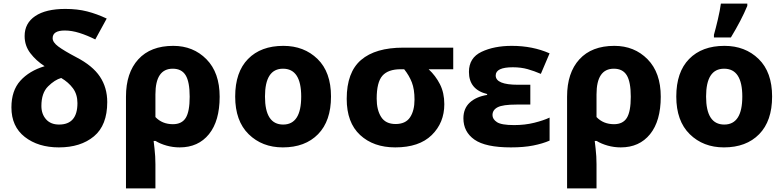

<svg xmlns="http://www.w3.org/2000/svg" viewBox="-20 -816 4391 1076"><path d="M346 -766Q237 -766 177.5 -726Q118 -686 118 -614Q118 -560 150 -518Q182 -476 230 -445Q144 -419 94 -363.5Q44 -308 44 -214Q44 -107 119 -48.5Q194 10 310 10Q432 10 506.5 -52Q581 -114 581 -244Q581 -325 540 -386.5Q499 -448 408 -495Q338 -532 306.5 -555.5Q275 -579 275 -602Q275 -645 343 -645Q382 -645 425 -631.5Q468 -618 514 -595L578 -712Q523 -738 468.5 -752Q414 -766 346 -766ZM323 -379Q364 -355 389 -321Q414 -287 414 -238Q414 -118 311 -118Q264 -118 238 -147.5Q212 -177 212 -222Q212 -295 249.5 -332Q287 -369 323 -379Z M948 -431Q998 -431 1020.5 -394Q1043 -357 1043 -274Q1043 -191 1021 -155.5Q999 -120 949 -120Q889 -120 851 -160V-287Q851 -431 948 -431ZM1211 -274Q1211 -409 1137 -484Q1063 -559 951 -559Q824 -559 755 -483.5Q686 -408 686 -274V240H851V104Q851 61 846 17.5Q841 -26 841 -26H852Q878 -10 913.5 0Q949 10 987 10Q1091 10 1151 -64Q1211 -138 1211 -274Z M1835 -275Q1835 -412 1759.5 -485.5Q1684 -559 1568 -559Q1442 -559 1370 -485.5Q1298 -412 1298 -275Q1298 -138 1373.5 -64Q1449 10 1565 10Q1690 10 1762.5 -64Q1835 -138 1835 -275ZM1465 -275Q1465 -431 1566 -431Q1668 -431 1668 -275Q1668 -118 1567 -118Q1465 -118 1465 -275Z M2470 -232Q2470 -296 2445.5 -344Q2421 -392 2382 -428H2520V-549H2240Q2084 -549 2003.5 -480Q1923 -411 1923 -262Q1923 -129 1998 -59.5Q2073 10 2195 10Q2329 10 2399.5 -59Q2470 -128 2470 -232ZM2091 -263Q2091 -355 2123 -391.5Q2155 -428 2226 -428H2245Q2273 -393 2288 -354.5Q2303 -316 2303 -258Q2303 -196 2278 -158.5Q2253 -121 2197 -121Q2141 -121 2116 -160.5Q2091 -200 2091 -263Z M2952 -341H2883Q2758 -341 2758 -393Q2758 -439 2854 -439Q2900 -439 2937 -428.5Q2974 -418 3011 -402L3060 -517Q2965 -559 2848 -559Q2749 -559 2678.5 -525.5Q2608 -492 2608 -413Q2608 -314 2710 -289V-284Q2648 -274 2612.5 -241Q2577 -208 2577 -153Q2577 -77 2639 -33.5Q2701 10 2843 10Q2915 10 2968 -0.5Q3021 -11 3060 -28V-157Q3026 -141 2974 -128Q2922 -115 2861 -115Q2790 -115 2765 -131.5Q2740 -148 2740 -171Q2740 -200 2769 -215Q2798 -230 2874 -230H2952Z M3420 -431Q3470 -431 3492.5 -394Q3515 -357 3515 -274Q3515 -191 3493 -155.5Q3471 -120 3421 -120Q3361 -120 3323 -160V-287Q3323 -431 3420 -431ZM3683 -274Q3683 -409 3609 -484Q3535 -559 3423 -559Q3296 -559 3227 -483.5Q3158 -408 3158 -274V240H3323V104Q3323 61 3318 17.5Q3313 -26 3313 -26H3324Q3350 -10 3385.5 0Q3421 10 3459 10Q3563 10 3623 -64Q3683 -138 3683 -274Z M4307 -275Q4307 -412 4231.5 -485.5Q4156 -559 4040 -559Q3914 -559 3842 -485.5Q3770 -412 3770 -275Q3770 -138 3845.5 -64Q3921 10 4037 10Q4162 10 4234.5 -64Q4307 -138 4307 -275ZM3937 -275Q3937 -431 4038 -431Q4140 -431 4140 -275Q4140 -118 4039 -118Q3937 -118 3937 -275ZM3981 -606H4076Q4105 -654 4128 -698Q4151 -742 4168 -783V-796H4020Q4015 -758 4003 -707Q3991 -656 3981 -621Z"/></svg>

Font: Noto Sans UI Extra
Style: Regular
Weight: 800
Designer: Monotype Design Team
Foundry: Monotype Imaging Inc.
Version: Version 1.901